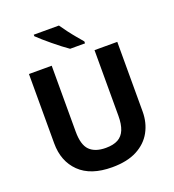

<svg xmlns="http://www.w3.org/2000/svg" viewBox="-164 -1060 1085 1197"><g transform="rotate(-20 378.0 -462.0)"><path d="M671 -252Q671 -178 638.5 -118.5Q606 -59 540.5 -24.5Q475 10 375 10Q233 10 159 -62.5Q85 -135 85 -254V-714H236V-277Q236 -189 272 -153Q308 -117 379 -117Q429 -117 460 -134Q491 -151 505.5 -187Q520 -223 520 -278V-714H671ZM364 -934Q379 -912 399.5 -884.5Q420 -857 441.5 -831.5Q463 -806 479 -787V-774H380Q361 -787 335.5 -806.5Q310 -826 283.5 -848Q257 -870 234 -890Q211 -910 197 -924V-934Z"/></g></svg>

Font: Noto Sans Armenian
Style: Bold
Weight: 700
Version: Version 2.007